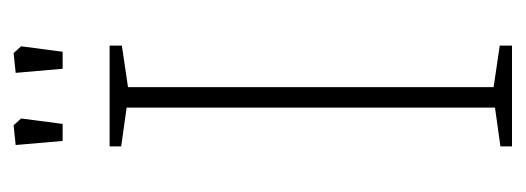

<svg xmlns="http://www.w3.org/2000/svg" viewBox="-265 -507 772 282"><g transform="rotate(-90 121.0 -366.0)"><path d="M47 -17 104 -25V-566L47 -574V-591H195V-573L134 -564V-27L195 -18V0H47ZM49 -729 78 -732 88 -721 80 -660H55ZM155 -729 184 -732 194 -721 186 -660H161Z"/></g></svg>

Font: Grenze Thin
Style: Regular
Weight: 250
Designer: Renata Polastri
Foundry: Omnibus-Type
Version: Version 1.002; ttfautohint (v1.8)